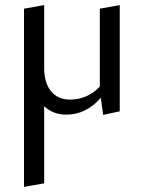

<svg xmlns="http://www.w3.org/2000/svg" viewBox="-20 -443 564 752"><path d="M371 -409 449 -423V-7L384 7L375 -60Q317 6 240 6Q188 6 153 -27V275L74 289V-409L153 -423V-177Q153 -119 179.5 -86Q206 -53 254 -53Q323 -53 371 -104Z"/></svg>

Font: EauTest Medium
Style: Regular
Weight: 500
Designer: Christian Thalmann (Catharsis Fonts)
Version: Version 0.001;PS 000.001;hotconv 1.0.88;makeotf.lib2.5.64775